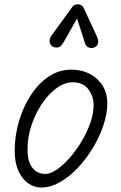

<svg xmlns="http://www.w3.org/2000/svg" viewBox="-20 -852 556 882"><path d="M169 9.5Q137.5 9.5 109.8 -9.8Q82 -29 64.8 -66.8Q47.5 -104.5 47.5 -160Q47.5 -227.5 66.8 -293.8Q86 -360 120.8 -413.8Q155.5 -467.5 203 -499.8Q250.5 -532 307.5 -532Q355.5 -532 393 -512.2Q430.5 -492.5 451.8 -457.8Q473 -423 473 -378Q473 -331 455.5 -277.8Q438 -224.5 407.5 -173.8Q377 -123 338 -81.5Q299 -40 255.5 -15.2Q212 9.5 169 9.5ZM106.5 -166Q106.5 -108.5 129.2 -80.8Q152 -53 188.5 -53Q212 -53 241.2 -73.2Q270.5 -93.5 300.2 -127.2Q330 -161 354.8 -202.5Q379.5 -244 394.8 -287.2Q410 -330.5 410 -369Q410 -410 385.8 -442Q361.5 -474 314 -474Q277.5 -474 240.8 -447.8Q204 -421.5 173.8 -377Q143.5 -332.5 125 -277.8Q106.5 -223 106.5 -166ZM412 -633.5Q397 -628.5 385.5 -634.8Q374 -641 370 -655L334 -767L271 -656Q258.5 -634.5 243.2 -633.8Q228 -633 218.5 -640.5Q207.5 -651 208 -664Q208.5 -677 216.5 -688.5L309.5 -816.5Q318 -829 326.2 -830.5Q334.5 -832 342 -832Q346.5 -832 354 -827.5Q361.5 -823 365 -814.5L424.5 -686Q435 -663 429.2 -650Q423.5 -637 412 -633.5Z"/></svg>

Font: Edu QLD Hand
Style: Regular
Weight: 400
Designer: Tina and Corey Anderson, Eben Sorkin
Foundry: Sorkin Type Co.
Version: Version 2.000